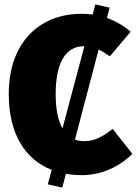

<svg xmlns="http://www.w3.org/2000/svg" viewBox="-20 -779 624 876"><path d="M584 -77 494 -191C452 -158 414 -135 365 -135C349 -135 335 -137 322 -142L430 -553C448 -545 464 -534 481 -522L576 -634C544 -662 508 -683 468 -697L480 -744L415 -759L403 -713C387 -715 370 -716 352 -716C157 -716 20 -582 20 -350C20 -170 93 -52 216 -4L198 62L264 77L281 14C304 18 329 20 355 20C452 20 533 -26 584 -77ZM234 -350C234 -497 282 -568 362 -568H365L265 -193C245 -228 234 -280 234 -350Z"/></svg>

Font: Fira Sans Heavy
Style: Regular
Weight: 900
Designer: bBox Type GmbH & Carrois Corporate GbR & Edenspiekermann AG
Foundry: bBox Type GmbH & Carrois Corporate GbR & Edenspiekermann AG
Version: Version 4.300;PS 004.300;hotconv 1.0.88;makeotf.lib2.5.64775